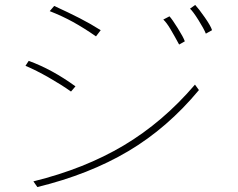

<svg xmlns="http://www.w3.org/2000/svg" viewBox="-20 -704 960 776"><path d="M812 -568Q804 -588 782 -623Q760 -658 748 -669L769 -684Q783 -669 807.5 -634Q832 -599 837 -582ZM368 -557Q319 -591 275.5 -615Q232 -639 181 -659L199 -680Q258 -653 302 -630.5Q346 -608 387 -582ZM704 -524Q684 -561 668.5 -587Q653 -613 640 -625L665 -638Q676 -626 698.5 -590Q721 -554 727 -537ZM267 -334Q229 -361 177.5 -390.5Q126 -420 83 -438L96 -458Q190 -424 285 -355ZM784 -340Q657 -187 498.5 -93Q340 1 131 52L115 29Q322 -22 480.5 -116.5Q639 -211 768 -362Z"/></svg>

Font: LINE Seed Sans KR Thin
Style: Regular
Weight: 250
Designer: LINE BX Design & Sandoll Inc & Dalton Maag Ltd
Foundry: Sandoll Inc.
Version: Version 1.000